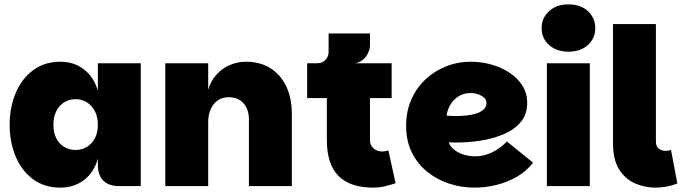

<svg xmlns="http://www.w3.org/2000/svg" viewBox="-20 -850 3126 877"><path d="M256 7Q182 7 130 -32Q78 -71 51 -136.5Q24 -202 24 -280Q24 -358 51 -423.5Q78 -489 130 -528.5Q182 -568 256 -568Q318 -568 363.5 -533Q409 -498 427 -435V-561H623V0H523Q477 0 452 -25Q427 -50 427 -96V-125Q409 -62 363.5 -27.5Q318 7 256 7ZM325 -165Q354 -165 377 -179Q400 -193 413.5 -218.5Q427 -244 427 -280Q427 -316 413.5 -342Q400 -368 377 -382.5Q354 -397 325 -397Q296 -397 273 -382.5Q250 -368 237 -342Q224 -316 224 -280Q224 -244 237 -218.5Q250 -193 273 -179Q296 -165 325 -165Z M735 0V-561H931V-440Q943 -481 969 -509.5Q995 -538 1030 -553Q1065 -568 1104 -568Q1168 -568 1215 -538.5Q1262 -509 1287.5 -455.5Q1313 -402 1313 -329V0H1117V-303Q1117 -351 1092 -378.5Q1067 -406 1025 -406Q995 -406 974 -391Q953 -376 942 -350.5Q931 -325 931 -293V0Z M1685 7Q1578 7 1525.5 -47Q1473 -101 1473 -209V-402H1383V-561H1769V-402H1670V-209Q1670 -187 1686 -172.5Q1702 -158 1726 -158Q1733 -158 1740 -159.5Q1747 -161 1754 -163L1787 -13Q1765 -6 1739.5 0.5Q1714 7 1685 7ZM1428 -515V-561Q1451 -561 1466 -576Q1481 -591 1481 -614V-697H1670V-644Q1670 -629 1662.5 -611Q1655 -593 1640 -579Q1625 -565 1602 -561Z M2146 7Q2088 7 2032.5 -11Q1977 -29 1932.5 -64.5Q1888 -100 1861.5 -153Q1835 -206 1835 -276Q1835 -340 1858 -393.5Q1881 -447 1922 -486Q1963 -525 2016.5 -546.5Q2070 -568 2131 -568Q2178 -568 2223.5 -555.5Q2269 -543 2306.5 -518.5Q2344 -494 2366 -459Q2388 -424 2388 -380Q2388 -328 2359 -293Q2330 -258 2282 -237.5Q2234 -217 2177.5 -208Q2121 -199 2067 -199Q2061 -199 2054.5 -199Q2048 -199 2042 -199.5Q2036 -200 2030 -200Q2035 -183 2052.5 -168Q2070 -153 2096 -144.5Q2122 -136 2150 -136Q2181 -136 2208 -146Q2235 -156 2257.5 -171.5Q2280 -187 2295 -204L2415 -107Q2386 -69 2342.5 -43.5Q2299 -18 2248.5 -5.5Q2198 7 2146 7ZM2063 -320Q2086 -320 2110.5 -322.5Q2135 -325 2155.5 -331.5Q2176 -338 2189 -350Q2202 -362 2202 -380Q2202 -394 2191 -404Q2180 -414 2163.5 -419.5Q2147 -425 2130 -425Q2096 -425 2071.5 -408Q2047 -391 2034.5 -367Q2022 -343 2020 -322Q2027 -321 2039.5 -320.5Q2052 -320 2063 -320Z M2478 0V-561H2674V0ZM2577 -614Q2522 -614 2488 -644.5Q2454 -675 2454 -721Q2454 -768 2488 -799Q2522 -830 2577 -830Q2632 -830 2665.5 -799Q2699 -768 2699 -721Q2699 -675 2665.5 -644.5Q2632 -614 2577 -614Z M2780 -196V-740H2976V-203Q2976 -181 2989.5 -171Q3003 -161 3021 -161Q3034 -161 3045 -165L3074 -12Q3028 7 2973 7Q2926 7 2881.5 -12Q2837 -31 2808.5 -75.5Q2780 -120 2780 -196Z"/></svg>

Font: Parkinsans Light ExtraBold
Style: Regular
Weight: 800
Version: Version 1.000